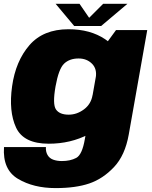

<svg xmlns="http://www.w3.org/2000/svg" viewBox="-42 -751 796 1008"><path d="M250 236.5Q355.5 236.5 426.8 212.2Q498 188 556.2 126.5Q614.5 65 634 -45L731 -593H567L484.5 -480L403.5 -21Q389.5 61.5 358.2 78Q327 94.5 283 94.5Q257 94.5 237.2 87.2Q217.5 80 207.5 62.5Q197.5 45 199 21H-21Q-29 139.5 52.5 188Q134 236.5 250 236.5ZM214 3.5Q328.5 3.5 423 -45.8Q517.5 -95 529 -161L444 -252Q436 -204.5 398.8 -176.8Q361.5 -149 318.5 -149Q271 -149 252 -176.2Q233 -203.5 249.5 -297Q266 -389.5 294.5 -416.8Q323 -444 370.5 -444Q413.5 -444 441 -416.5Q468.5 -389 460.5 -342.5L576 -427Q587.5 -493 509.8 -545.2Q432 -597.5 317.5 -597.5Q185 -597.5 112.5 -513.8Q40 -430 21.5 -298Q3 -166.5 42.2 -81.5Q81.5 3.5 214 3.5ZM347.5 -614.5H489L627 -731H499.5L426 -657.5L375.5 -731H250Z"/></svg>

Font: Anybody Thin Black
Style: Italic
Weight: 900
Italic angle: -10°
Version: Version 1.113;gftools[0.9.25]